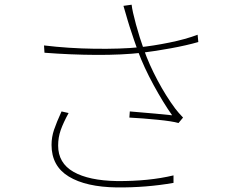

<svg xmlns="http://www.w3.org/2000/svg" viewBox="-20 -780 1017 824"><path d="M521.5 -714.8Q515.6 -735.4 509.8 -754.9L544.9 -759.8Q547.9 -732.4 563.5 -675.3Q579.1 -618.2 597.7 -566.4Q620.1 -502.9 656.2 -435.1Q692.4 -367.2 732.4 -313.5Q745.1 -296.9 765.6 -275.4L746.1 -252Q719.7 -259.8 655.8 -266.1Q591.8 -272.5 535.2 -275.4L537.1 -301.8Q667 -291 718.8 -285.2Q680.7 -338.9 639.2 -415Q597.7 -491.2 572.3 -559.6Q555.7 -605.5 536.1 -666L528.3 -691.4ZM578.1 -577.1Q636.7 -583 706.5 -597.2Q776.4 -611.3 828.1 -630.9L831.1 -599.6Q780.3 -585 713.4 -572.8Q646.5 -560.5 589.8 -553.7Q503.9 -543.9 394 -544.4Q284.2 -544.9 170.9 -553.7L168.9 -585Q274.4 -572.3 385.7 -570.8Q497.1 -569.3 578.1 -577.1ZM229.5 -155.3Q229.5 -80.1 295.4 -42.5Q361.3 -4.9 482.4 -2.9Q619.1 -2 724.6 -27.3V4.9Q607.4 25.4 481.4 24.4Q348.6 22.5 274.9 -22.5Q201.2 -67.4 201.2 -158.2Q201.2 -191.4 211.9 -223.1Q222.7 -254.9 244.1 -301.8L274.4 -294.9Q252 -253.9 240.7 -222.2Q229.5 -190.4 229.5 -155.3Z"/></svg>

Font: Min Sans VF VF
Style: Regular
Weight: 400
Designer: Jinseong-Kim, NotoSansCJK, Nunito
Foundry: Jinseong-Kim
Version: Version 1.420;Glyphs 3.1.2 (3151)